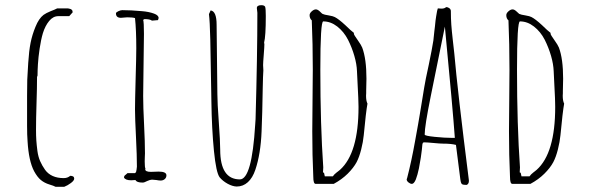

<svg xmlns="http://www.w3.org/2000/svg" viewBox="-20 -698 2267 734"><path d="M263.7 -15.1Q263.7 -25.9 248.5 -25.9Q238.3 -17.1 223.6 -17.1Q199.7 -17.1 181.6 -25.1Q163.6 -33.2 152.3 -48.8Q140.6 -65.4 133.3 -82.3Q126 -99.1 123 -121.1Q120.1 -143.6 118.9 -161.1Q117.7 -178.7 117.7 -202.1Q117.7 -242.7 119.6 -302.7Q121.6 -362.8 121.6 -403.8L123.5 -409.2Q123.5 -429.2 125 -452.6Q126.5 -478.5 131.6 -512.7Q136.7 -546.9 144 -571.3Q152.8 -599.6 168 -617.9Q183.1 -636.2 202.6 -636.2H244.6L257.8 -650.9Q257.8 -653.3 256.8 -657.2Q256.3 -658.7 253.9 -661.1Q253.4 -661.6 249.5 -663.6Q248.5 -663.6 244.1 -665Q242.7 -665 241.7 -665.5L238.8 -666H198.7Q189.5 -661.1 173.8 -655.3Q155.8 -647.9 146.5 -641.1Q128.4 -627.4 115.7 -595.7Q103 -564.9 96.9 -534.2Q90.8 -503.4 87.9 -457.5Q85 -415.5 84.2 -393.3Q83.5 -371.1 83.5 -332V-217.8Q83.5 -180.7 85.4 -157.7Q89.8 -82.5 110.4 -43.5Q122.6 -21 136.2 -9.8Q149.9 1.5 168.9 7.3Q185.5 12.2 192.4 16.1H225.6Q238.3 11.2 251 1.7Q263.7 -7.8 263.7 -15.1Z M525.4 0Q531.7 0 542.5 -5.9Q554.2 -11.2 561 -11.2Q566.9 -11.2 577.6 -9.8Q587.4 -7.8 594.2 -7.8Q603.5 -7.8 609.9 -13.4Q616.2 -19 616.2 -27.8Q616.2 -42 586.4 -42Q578.1 -42 571.8 -41.5Q565.4 -41 557.1 -41Q535.2 -41 535.2 -50.8L536.1 -53.2Q533.2 -57.6 533.2 -81.1Q533.2 -91.8 533.7 -99.1L534.2 -111.8Q534.2 -153.3 530.8 -221.7Q527.3 -289.6 527.3 -331.1Q527.3 -370.6 528.8 -450.2Q530.3 -529.3 530.3 -568.8Q530.3 -613.3 527.3 -622.1L532.2 -625Q553.2 -625 561 -619.1L584 -621.1Q586.4 -627 586.4 -628.9Q586.4 -639.6 568.8 -646Q548.8 -653.3 522.9 -655.3Q480 -659.2 447.3 -659.2Q440.9 -659.2 432.1 -655Q423.3 -650.9 423.3 -647Q423.3 -629.9 442.4 -629.9L454.6 -630.9L466.3 -631.8Q486.8 -631.8 496.1 -628.9Q501 -583.5 501 -513.2Q501 -483.4 498.5 -397Q496.1 -310.1 496.1 -279.8Q496.1 -247.6 500 -170.4Q503.4 -102.5 503.4 -61Q503.4 -57.6 502 -49.3Q500 -42 500 -40L496.1 -36.1H467.3L461.4 -30.8Q457 -27.8 455.6 -25.4Q454.1 -22.9 454.1 -19Q460 -8.8 481.4 -8.8Q485.8 -8.8 489.7 -9.3Q493.2 -9.8 498 -9.8Q502 0 525.4 0Z M956.1 -48.8Q976.6 -109.4 980 -195.8Q982.9 -262.7 984.4 -360.8Q985.4 -410.6 986.8 -429.2Q986.8 -435.1 986.3 -439.5Q985.8 -443.8 985.8 -449.2Q985.8 -458.5 988.3 -488.8Q990.7 -519 990.7 -528.8Q990.7 -532.2 989.7 -535.2Q996.1 -559.1 996.1 -637.2Q996.1 -664.6 993.7 -671.9Q990.7 -678.2 979 -678.2Q961.9 -678.2 961.9 -667L962.9 -658.2L963.9 -648.9Q963.9 -486.8 957 -242.2L955.6 -221.7Q942.9 -12.2 897 -12.2Q821.8 -12.2 821.8 -126Q821.8 -157.7 816.4 -231.9Q811 -306.2 811 -337.9L808.1 -603Q808.1 -655.3 785.2 -658.2L778.8 -644Q782.2 -617.7 783.9 -547.4Q785.6 -477.1 787.6 -343.3L788.1 -311Q789.6 -204.6 797.9 -121.1Q806.2 -37.6 819.8 -20Q831.5 -5.9 850.1 4.4Q868.7 14.6 884.8 15.1Q909.2 15.1 927.5 -1.5Q945.8 -18.1 956.1 -48.8Z M1186.5 4.9H1255.9Q1286.6 -11.7 1309.1 -33.9Q1331.5 -56.2 1343.3 -78.1Q1353.5 -97.7 1360.8 -126.7Q1368.2 -155.8 1370.6 -181.2Q1378.9 -270 1384.8 -301.8Q1379.4 -312.5 1379.4 -332Q1379.4 -337.4 1379.9 -341.8V-350.1Q1379.9 -363.3 1380.4 -373.5Q1380.9 -383.8 1380.9 -397Q1380.9 -473.1 1364.7 -516.1Q1360.8 -525.9 1347.7 -544.4Q1333 -564.5 1332.5 -569.8L1333.5 -571.8Q1322.3 -580.1 1299.8 -602.1Q1274.4 -625.5 1259.8 -632.8Q1253.9 -636.2 1236.3 -639.2Q1219.7 -641.6 1212.9 -645Q1211.4 -645.5 1202.6 -654.3Q1194.3 -662.1 1187.5 -662.1Q1180.2 -662.1 1171.9 -654.8Q1163.6 -647.5 1163.6 -640.1Q1163.6 -627 1171.9 -620.1Q1175.8 -530.3 1175.8 -432.1L1174.8 -314L1173.8 -195.8Q1173.8 -105 1177.7 -22Q1177.7 4.9 1186.5 4.9ZM1215.8 -58.1Q1204.6 -219.7 1204.6 -431.2Q1204.6 -616.2 1215.8 -616.2Q1244.1 -616.2 1269.3 -596.7Q1294.4 -577.1 1310.5 -545.9Q1325.7 -515.6 1334.7 -484.1Q1343.8 -452.6 1344.7 -425.8L1349.6 -325.2Q1349.6 -315.9 1350.1 -308.1Q1350.6 -299.8 1350.6 -289.1Q1350.6 -112.3 1279.8 -48.8L1272 -42.5Q1270 -41 1268.3 -39.8Q1266.6 -38.6 1265.1 -37.1Q1258.3 -32.2 1252.4 -23.9H1221.7L1218.8 -37.1L1214.8 -39.1Z M1637.2 -151.4Q1662.6 -148.9 1673.8 -148.9Q1705.1 -148.9 1723.1 -144L1739.7 -13.2Q1741.2 -2.4 1743.2 2Q1745.1 6.3 1749.5 7.6Q1753.9 8.8 1764.6 8.8Q1772.5 4.4 1772.5 -5.9V-8.8Q1729 -352.1 1716.8 -493.2L1710.9 -545.9Q1707 -580.1 1705.3 -603.8Q1703.6 -627.4 1703.6 -655.8Q1703.6 -662.1 1698 -666.5Q1692.4 -670.9 1685.5 -670.9Q1679.7 -665 1667.5 -665Q1663.6 -665 1660.6 -665.5L1653.8 -666Q1651.4 -661.6 1647.5 -636.2Q1645 -622.6 1642.6 -595.7L1640.6 -579.6L1636.7 -543Q1631.8 -511.2 1619.1 -450.2Q1606 -390.6 1601.6 -362.8L1590.8 -296.9L1585 -261.7Q1581.5 -239.3 1578.1 -221.2L1566.9 -159.2Q1553.2 -82 1536.6 -18.1L1535.6 -15.1L1534.7 -12.2Q1534.7 -6.3 1541.5 -0.7Q1548.3 4.9 1554.7 4.9Q1562.5 4.9 1569.8 -12.2Q1576.2 -28.8 1581.5 -54.2Q1590.3 -100.6 1592.8 -126L1594.7 -146Q1595.2 -146.5 1595.2 -147.5Q1595.2 -148.4 1595.7 -149.4Q1596.2 -151.9 1597.7 -152.8Q1599.1 -153.8 1602.5 -153.8Q1611.8 -153.8 1637.2 -151.4ZM1626.5 -329.1Q1628.9 -338.9 1680.7 -596.2Q1711.4 -275.9 1718.8 -170.9H1708.5Q1680.7 -170.9 1642.1 -174.8Q1603.5 -178.7 1603.5 -183.6Q1603.5 -215.3 1626.5 -329.1Z M1938.5 4.9H2007.8Q2038.6 -11.7 2061 -33.9Q2083.5 -56.2 2095.2 -78.1Q2105.5 -97.7 2112.8 -126.7Q2120.1 -155.8 2122.6 -181.2Q2130.9 -270 2136.7 -301.8Q2131.3 -312.5 2131.3 -332Q2131.3 -337.4 2131.8 -341.8V-350.1Q2131.8 -363.3 2132.3 -373.5Q2132.8 -383.8 2132.8 -397Q2132.8 -473.1 2116.7 -516.1Q2112.8 -525.9 2099.6 -544.4Q2085 -564.5 2084.5 -569.8L2085.4 -571.8Q2074.2 -580.1 2051.8 -602.1Q2026.4 -625.5 2011.7 -632.8Q2005.9 -636.2 1988.3 -639.2Q1971.7 -641.6 1964.8 -645Q1963.4 -645.5 1954.6 -654.3Q1946.3 -662.1 1939.5 -662.1Q1932.1 -662.1 1923.8 -654.8Q1915.5 -647.5 1915.5 -640.1Q1915.5 -627 1923.8 -620.1Q1927.7 -530.3 1927.7 -432.1L1926.8 -314L1925.8 -195.8Q1925.8 -105 1929.7 -22Q1929.7 4.9 1938.5 4.9ZM1967.8 -58.1Q1956.5 -219.7 1956.5 -431.2Q1956.5 -616.2 1967.8 -616.2Q1996.1 -616.2 2021.2 -596.7Q2046.4 -577.1 2062.5 -545.9Q2077.6 -515.6 2086.7 -484.1Q2095.7 -452.6 2096.7 -425.8L2101.6 -325.2Q2101.6 -315.9 2102.1 -308.1Q2102.5 -299.8 2102.5 -289.1Q2102.5 -112.3 2031.7 -48.8L2023.9 -42.5Q2022 -41 2020.3 -39.8Q2018.6 -38.6 2017.1 -37.1Q2010.3 -32.2 2004.4 -23.9H1973.6L1970.7 -37.1L1966.8 -39.1Z"/></svg>

Font: Amatica SC
Style: Regular
Weight: 400
Version: Version 2.000